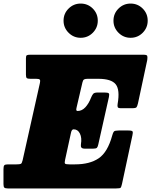

<svg xmlns="http://www.w3.org/2000/svg" viewBox="-62 -1057 849 1077"><path d="M336 -311.5 303 -160Q299 -143 303.2 -139Q307.5 -135 327.5 -135H359Q441.5 -135 491.8 -169.2Q542 -203.5 567.5 -297Q572 -314 577.2 -319.5Q582.5 -325 604 -325H658.5Q679 -325 681.8 -319.2Q684.5 -313.5 680.5 -296.5L622.5 -26Q618.5 -8 614.8 -4Q611 0 590 0H-18.5Q-33 0 -37.8 -4.8Q-42.5 -9.5 -42.5 -25V-107Q-42.5 -124 -38.2 -129.5Q-34 -135 -17.5 -135H30.5Q50 -135 55.5 -138.2Q61 -141.5 65 -158.5L162 -592Q165 -605.5 161.2 -610.2Q157.5 -615 141 -615H109Q93.5 -615 88.5 -618.8Q83.5 -622.5 83.5 -638V-730Q83.5 -744 88.2 -747Q93 -750 107 -750H743Q762 -750 764 -743Q766 -736 764 -720.5L712 -477.5Q708 -461 703.8 -455.5Q699.5 -450 680 -450H616Q600.5 -450 598.2 -456.5Q596 -463 598 -475Q611.5 -553.5 587 -584.2Q562.5 -615 489 -615H430Q416 -615 409.8 -611.5Q403.5 -608 400.5 -595L367.5 -453.5Q364.5 -442 366.5 -438.2Q368.5 -434.5 373 -434.5H373.5Q397.5 -434.5 416.8 -455.2Q436 -476 448.5 -508.5Q454 -522 460.2 -530Q466.5 -538 485.5 -538H524.5Q543.5 -538 548 -533.5Q552.5 -529 549 -513L489.5 -247.5Q486.5 -233 481.5 -228Q476.5 -223 458.5 -223H416Q399.5 -223 394.8 -229.2Q390 -235.5 392 -248Q398 -284 386.2 -307.8Q374.5 -331.5 351.5 -331.5H350.5Q340 -331.5 336 -311.5ZM670.5 -845Q631 -845 602.8 -873.2Q574.5 -901.5 574.5 -941Q574.5 -981 602.8 -1009Q631 -1037 670.5 -1037Q710.5 -1037 738.5 -1009Q766.5 -981 766.5 -941Q766.5 -901.5 738.5 -873.2Q710.5 -845 670.5 -845ZM390.5 -845Q351 -845 322.8 -873.2Q294.5 -901.5 294.5 -941Q294.5 -981 322.8 -1009Q351 -1037 390.5 -1037Q430.5 -1037 458.5 -1009Q486.5 -981 486.5 -941Q486.5 -901.5 458.5 -873.2Q430.5 -845 390.5 -845Z"/></svg>

Font: Besley* Narrow Fatface
Style: Italic
Weight: 900
Width: 4
Italic angle: -13°
Designer: Owen Earl
Foundry: indestructible type*
Version: Version 3.000; ttfautohint (v1.8.3)